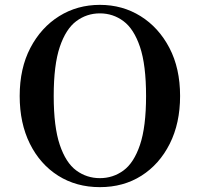

<svg xmlns="http://www.w3.org/2000/svg" viewBox="-20 -758 818 790"><path d="M391 12Q294 12 219.5 -35Q145 -82 103 -166.5Q61 -251 61 -363Q61 -477 105 -561Q149 -645 223.5 -691.5Q298 -738 391 -738Q484 -738 558.5 -691.5Q633 -645 677 -561Q721 -477 721 -363Q721 -251 678.5 -166.5Q636 -82 562 -35Q488 12 391 12ZM391 -25Q445 -25 488 -56.5Q531 -88 556 -162Q581 -236 581 -363Q581 -491 556 -565Q531 -639 488 -671Q445 -703 391 -703Q337 -703 294 -671Q251 -639 226 -565Q201 -491 201 -363Q201 -236 226 -162Q251 -88 294 -56.5Q337 -25 391 -25Z"/></svg>

Font: Zen Antique Soft
Style: Regular
Weight: 400
Designer: Yoshimichi Ohira
Foundry: Positype
Version: Version 1.001